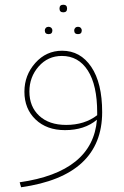

<svg xmlns="http://www.w3.org/2000/svg" viewBox="-20 -549 524 810"><path d="M263 -513Q263 -497 247 -497Q231 -497 231 -513Q231 -529 247 -529Q263 -529 263 -513ZM169 -421Q169 -427 173.5 -431.5Q178 -436 185 -436Q192 -436 196.5 -431.5Q201 -427 201 -421Q201 -405 185 -405Q169 -405 169 -421ZM293 -421Q293 -427 297.5 -431.5Q302 -436 309 -436Q316 -436 320.5 -431.5Q325 -427 325 -421Q325 -405 309 -405Q293 -405 293 -421ZM242 -335Q319 -335 365 -267Q411 -199 411 -76Q411 193 69 241L63 220Q371 176 389 -44Q337 0 254 0Q177 0 130 -45Q83 -90 83 -162Q83 -232 129 -283.5Q175 -335 242 -335ZM259 -22Q337 -22 390 -63V-74Q390 -190 350.5 -251.5Q311 -313 241 -313Q182 -313 143 -268.5Q104 -224 104 -163Q104 -99 145.5 -60.5Q187 -22 259 -22Z"/></svg>

Font: FiraGO Thin
Style: Regular
Weight: 100
Designer: bBox Type
Foundry: bBox Type GmbH
Version: Version 1.001;PS 001.001;hotconv 1.0.88;makeotf.lib2.5.64775